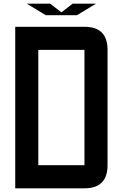

<svg xmlns="http://www.w3.org/2000/svg" viewBox="-20 -1020 665 1040"><path d="M62.5 0V-875H437.5Q562.5 -875 562.5 -750V-125Q562.5 0 437.5 0ZM187.5 -125H437.5V-750H187.5ZM228.5 -937.5 125 -1000H252L312.5 -953.1L373.5 -1000H500L396.5 -937.5Z"/></svg>

Font: Oldtimer
Style: Regular
Weight: 400
Designer: GGBotNet
Foundry: GGBotNet
Version: 1.00